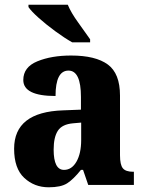

<svg xmlns="http://www.w3.org/2000/svg" viewBox="-20 -786 616 816"><path d="M187 10Q239 10 265.5 -7Q292 -24 324 -64H333L355 0H549V-56H546Q514 -56 502 -71Q490 -86 490 -126V-380Q490 -474 438 -512Q386 -550 282 -550Q199 -550 139 -525.5Q79 -501 79 -446Q79 -378 216 -378Q216 -486 271 -486Q324 -486 324 -374V-320L248 -317Q40 -310 40 -154Q40 -70 83 -30Q126 10 187 10ZM252 -64Q208 -64 208 -150Q208 -203 226 -230.5Q244 -258 291 -262L325 -265V-191Q325 -134 305 -99Q285 -64 252 -64ZM287 -606H363V-619Q343 -648 312.5 -690Q282 -732 268 -766H101V-756Q113 -738 145 -709.5Q177 -681 216 -652.5Q255 -624 287 -606Z"/></svg>

Font: Noto Serif SemiCondensed Extra
Style: Regular
Weight: 800
Width: 4
Designer: Monotype Design Team
Foundry: Monotype Imaging Inc.
Version: Version 1.002